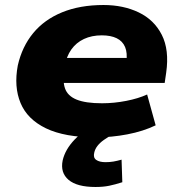

<svg xmlns="http://www.w3.org/2000/svg" viewBox="-20 -537 726 766"><path d="M364 11Q238 11 163.5 -25Q89 -61 62 -126Q35 -191 51 -276Q68 -351 112.5 -405Q157 -459 228 -488Q299 -517 393 -517Q472 -517 533.5 -487.5Q595 -458 625.5 -398Q656 -338 643 -247L637 -206H201L217 -306H500L484 -289Q489 -326 479 -349.5Q469 -373 445.5 -384.5Q422 -396 386 -396Q346 -396 315 -381.5Q284 -367 264.5 -339.5Q245 -312 238 -272L236 -260Q229 -214 239.5 -184Q250 -154 286 -139.5Q322 -125 387 -125Q435 -125 483.5 -134.5Q532 -144 567 -160L601 -37Q551 -13 488 -1Q425 11 364 11ZM361 209Q287 209 253.5 180.5Q220 152 230 103Q240 59 278.5 19Q317 -21 381 -48L430 0Q410 10 394 21.5Q378 33 368.5 45.5Q359 58 356 72Q351 92 364 101Q377 110 401 110Q418 110 432.5 107.5Q447 105 465 100L468 190Q440 199 416 204Q392 209 361 209Z"/></svg>

Font: Nunito Sans 7pt SemiExpanded Black
Style: Italic
Weight: 900
Width: 6
Italic angle: -9°
Designer: Vernon Adams
Foundry: Vernon Adams
Version: Version 3.101;gftools[0.9.27]